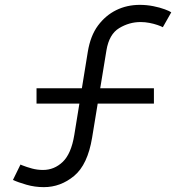

<svg xmlns="http://www.w3.org/2000/svg" viewBox="-20 -755 758 790"><path d="M160.3 15Q123.3 15 88.6 5Q53.8 -5 33.3 -14.7L64.3 -78Q67 -77 70.5 -75.2Q90.5 -67.3 112.1 -61.5Q133.7 -55.7 157 -55.7Q203.3 -55.7 238.2 -89Q273 -122.3 285.7 -199.7L341.3 -542Q352.2 -608.2 383.3 -650Q414.5 -691.8 458.4 -713.4Q502.3 -735 555.3 -735Q583.7 -735 610.8 -729.6Q638 -724.2 658.2 -716.6Q678.3 -709 684.7 -704.3L650 -643Q642.2 -647.3 627.5 -652.3Q612.8 -657.3 594.9 -660.8Q577 -664.3 558.3 -664.3Q511.8 -664.3 470.4 -639.3Q429 -614.3 418 -548L359 -188.7Q340.7 -77.5 285 -31.2Q229.3 15 160.3 15ZM130.3 -328.7V-391.7H613.3V-328.7Z"/></svg>

Font: Hauora
Style: Regular
Weight: 400
Designer: Wayne Shih
Foundry: WCYS
Version: Version 1.001